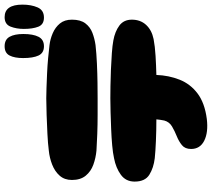

<svg xmlns="http://www.w3.org/2000/svg" viewBox="-63 -853 916 830"><g transform="rotate(-90 395.0 -438.0)"><path d="M385 -474Q355 -474 313.5 -474Q272 -474 231 -475.5Q190 -477 159 -479Q127 -482 98 -492.5Q69 -503 50.5 -525.5Q32 -548 32 -585Q32 -617 50.5 -638Q69 -659 98.5 -670.5Q128 -682 159 -685Q190 -689 231 -691Q272 -693 313.5 -694.5Q355 -696 385 -696Q402 -696 430.5 -695Q459 -694 492.5 -692.5Q526 -691 558.5 -688Q591 -685 615 -682Q641 -679 666.5 -668Q692 -657 708.5 -637Q725 -617 725 -585Q725 -548 709 -527Q693 -506 668 -496.5Q643 -487 615 -483Q579 -479 535 -477Q491 -475 451 -474.5Q411 -474 385 -474ZM296 -2Q238 5 202 -13Q166 -31 166 -70Q166 -96 182.5 -109.5Q199 -123 221.5 -132Q244 -141 263.5 -152.5Q283 -164 289 -186Q291 -195 292 -203Q293 -211 294 -220Q247 -220 200.5 -222Q154 -224 126 -227Q84 -232 54.5 -250.5Q25 -269 25 -314Q25 -352 54.5 -373.5Q84 -395 126 -403Q148 -408 181.5 -411Q215 -414 252.5 -415.5Q290 -417 325 -418Q360 -419 385 -419Q405 -419 438 -418.5Q471 -418 508.5 -416.5Q546 -415 580 -412.5Q614 -410 635 -406Q674 -399 699.5 -380Q725 -361 725 -326Q725 -289 702.5 -264.5Q680 -240 641 -232Q610 -226 568 -223.5Q526 -221 486 -220Q484 -166 465.5 -119.5Q447 -73 406 -42Q365 -11 296 -2ZM734 -706Q704 -706 694.5 -730.5Q685 -755 685 -793Q685 -825 695 -850.5Q705 -876 736 -876Q790 -876 790 -799Q790 -761 778 -733.5Q766 -706 734 -706ZM610 -706Q581 -706 570 -729.5Q559 -753 559 -796Q559 -833 570 -854.5Q581 -876 610 -876Q639 -876 651 -854.5Q663 -833 663 -795Q663 -753 651 -729.5Q639 -706 610 -706Z"/></g></svg>

Font: Cherry Bomb One
Style: Regular
Weight: 400
Designer: satsuyako
Foundry: satsuyako
Version: Version 4.100; ttfautohint (v1.8.3)